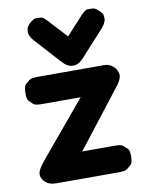

<svg xmlns="http://www.w3.org/2000/svg" viewBox="-90 -856 718 942"><g transform="rotate(-10 269.0 -384.5)"><path d="M40.5 -39.6Q37.6 -14.6 61.5 6.3Q80.1 22.5 111.8 22.5H426.3Q457 22.5 467 14.2Q477.1 5.9 486.8 -2.2Q496.6 -10.3 497.6 -41Q498.5 -73.2 489 -82.3Q479.5 -91.3 470 -100.3Q460.4 -109.4 429.2 -109.4H265.6L488.3 -396Q518.1 -434.1 509.8 -459.5Q502.9 -481.4 485.8 -494.1Q467.8 -507.8 446.8 -507.8H112.3Q81.5 -507.8 71.8 -499.8Q62 -491.7 52 -483.4Q42 -475.1 41 -444.3Q39.6 -409.7 49.1 -400.4Q58.6 -391.1 67.9 -381.8Q77.1 -372.6 109.4 -372.6H304.2L73.7 -96.7Q43 -59.6 40.5 -39.6ZM295.4 -531.7Q322.8 -531.2 347.2 -558.6L463.4 -686.5Q475.1 -699.7 478.3 -706.5Q481.4 -713.4 484.4 -720.2Q487.3 -727.1 486.6 -734.6Q485.8 -742.2 485.1 -749.5Q484.4 -756.8 472.7 -769Q451.2 -791 438.7 -791.3Q426.3 -791.5 413.6 -791.7Q400.9 -792 380.4 -770L295.4 -677.2L210 -770Q191.9 -790.5 179.9 -791.3Q168 -792 156 -792.5Q144 -793 123.5 -774.4Q121.1 -772 118.2 -769Q106.9 -756.8 106.2 -749.5Q105.5 -742.2 104.5 -734.6Q103.5 -727.1 106.4 -720.2Q109.4 -713.4 112.3 -706.3Q115.2 -699.2 127 -686.5L243.2 -558.6Q268.1 -531.2 295.4 -531.7Z"/></g></svg>

Font: Comic Relief
Style: Bold
Weight: 700
Designer: Jeff Davis
Foundry: Loudifier
Version: Version 1.200; ttfautohint (v1.8.4.7-5d5b)